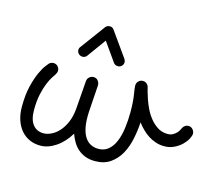

<svg xmlns="http://www.w3.org/2000/svg" viewBox="-66 -468 650 560"><g transform="rotate(15 258.5 -187.5)"><path d="M360.8 -135.7Q359.4 -110.4 354 -84.7Q348.6 -59.1 337.2 -38.6Q325.7 -18.1 307.1 -5.1Q288.6 7.8 261.2 7.8Q244.1 7.8 231.2 2.7Q218.3 -2.4 208.7 -11Q199.2 -19.5 192.9 -30.5Q186.5 -41.5 182.1 -53.7Q165 -25.4 141.8 -10Q118.7 5.4 95.7 5.4Q77.1 5.4 62.3 -1.5Q47.4 -8.3 36.9 -20.8Q26.4 -33.2 20.5 -50.8Q14.6 -68.4 14.6 -90.3Q14.6 -127 21.2 -153.6Q27.8 -180.2 35.9 -197.3Q43.9 -214.4 50.8 -222.9Q57.6 -231.4 57.6 -231.4Q60.1 -234.4 63.7 -235.8Q67.4 -237.3 71.3 -237.3Q79.1 -237.3 84.2 -231.7Q89.4 -226.1 89.4 -218.8Q89.4 -213.4 85.4 -207Q83.5 -204.1 77.9 -195.8Q72.3 -187.5 66.4 -173.3Q60.5 -159.2 55.9 -138.7Q51.3 -118.2 51.3 -90.3Q51.3 -61.5 63 -46.6Q74.7 -31.7 95.7 -31.7Q106 -31.7 118.2 -37.4Q130.4 -43 141.1 -54.7Q151.9 -66.4 159.7 -84.5Q167.5 -102.5 169.4 -127L175.8 -210.9Q176.3 -218.3 181.9 -223.1Q187.5 -228 194.8 -228Q203.1 -228 208 -221.9Q212.9 -215.8 212.9 -208L207.5 -127.4Q206.1 -101.6 209.2 -83Q212.4 -64.5 219.7 -52.5Q227.1 -40.5 237.8 -34.9Q248.5 -29.3 261.7 -29.3Q279.3 -29.3 291.5 -39.6Q303.7 -49.8 311 -67.4Q318.4 -85 321.5 -108.2Q324.7 -131.3 324.7 -157.2Q324.7 -188 321.3 -208.5Q317.9 -229 317.9 -235.8Q317.9 -243.2 323.2 -248.8Q328.6 -254.4 336.4 -254.4Q343.3 -254.4 348.1 -250.2Q353 -246.1 354.5 -239.3Q355 -237.3 357.4 -228Q359.9 -218.8 364.3 -205.8Q368.7 -192.9 375.7 -178.5Q382.8 -164.1 392.8 -151.9Q402.8 -139.6 415.8 -131.6Q428.7 -123.5 445.3 -123.5Q454.6 -123.5 461.2 -127.2Q467.8 -130.9 472.2 -135.7Q476.6 -140.6 478.8 -145Q481 -149.4 481.4 -150.4Q483.9 -155.8 488.5 -158.9Q493.2 -162.1 498.5 -162.1Q506.8 -162.1 512 -156Q517.1 -149.9 517.1 -143.1Q517.1 -137.2 512 -127.4Q506.8 -117.7 497.6 -108.6Q488.3 -99.6 474.9 -93Q461.4 -86.4 445.3 -86.4Q431.2 -86.4 418.9 -90.6Q406.7 -94.7 396.2 -101.6Q385.7 -108.4 377 -117.2Q368.2 -126 360.8 -135.7ZM267.6 -302.2Q270.5 -297.9 270.5 -293Q270.5 -286.6 265.9 -281.7Q261.2 -276.9 254.4 -276.9Q246.1 -276.9 241.2 -283.2L201.2 -339.8L160.2 -283.2Q155.3 -276.9 147.5 -276.9Q140.6 -276.9 135.7 -281.7Q130.9 -286.6 130.9 -293Q130.9 -298.8 134.3 -302.7L189 -377Q193.8 -383.3 202.1 -383.3Q210.4 -383.3 214.8 -376.5Z"/></g></svg>

Font: Sacramento
Style: Regular
Weight: 400
Designer: Astigmatic (AOETI)
Foundry: Astigmatic (AOETI)
Version: Version 1.000